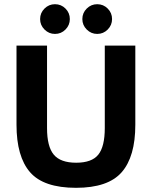

<svg xmlns="http://www.w3.org/2000/svg" viewBox="-20 -886 726 918"><path d="M343.4 12Q188.6 12 123.8 -62.5Q58.9 -137.1 58.9 -289.6V-668H204.9V-273.6Q204.9 -185.2 237.1 -146.6Q269.3 -108 344.2 -108Q419.1 -108 450 -146.6Q481 -185.2 481 -273.6V-668H627V-289.6Q627 -137.1 561.8 -62.5Q496.7 12 343.4 12ZM444.7 -723.8Q415.8 -723.8 394.7 -744.8Q373.7 -765.9 373.7 -794.8Q373.7 -824.3 394.7 -845.1Q415.8 -865.9 444.7 -865.9Q474.2 -865.9 495 -845.1Q515.8 -824.3 515.8 -794.8Q515.8 -765.9 495 -744.8Q474.2 -723.8 444.7 -723.8ZM242.8 -723.8Q213.9 -723.8 192.8 -744.8Q171.8 -765.9 171.8 -794.8Q171.8 -824.3 192.8 -845.1Q213.9 -865.9 242.8 -865.9Q272.3 -865.9 293.1 -845.1Q313.9 -824.3 313.9 -794.8Q313.9 -765.9 293.1 -744.8Q272.3 -723.8 242.8 -723.8Z"/></svg>

Font: Atkinson Hyperlegible Next
Style: Regular
Weight: 400
Designer: Elliott Scott, Megan Eiswerth, Linus Boman, Theodore Petrosky, Letters from Sweden
Foundry: Applied Design Works, Letters from Sweden
Version: Version 2.001